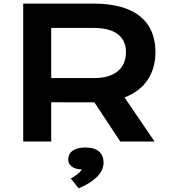

<svg xmlns="http://www.w3.org/2000/svg" viewBox="-20 -783 955 1062"><path d="M108.4 0H263.2V-217.3L497.6 -216.8H502L645.5 0H835L668.9 -244.1C785.2 -288.1 839.8 -381.3 839.8 -494.6C839.8 -662.6 730.5 -763.2 496.6 -763.2H108.4ZM263.2 -351.1V-628.4H500.5C617.7 -628.4 676.8 -579.1 676.8 -494.6C676.8 -407.2 617.7 -351.1 500.5 -351.1ZM357.4 100.1C357.4 125.5 378.4 153.8 432.6 153.8C420.4 174.3 403.8 185.5 371.6 204.1L415 258.8C503.4 221.2 552.7 172.4 552.7 117.7C552.7 59.1 513.7 32.7 452.1 32.7C392.1 32.7 357.4 57.6 357.4 100.1Z"/></svg>

Font: Krona One
Style: Regular
Weight: 400
Designer: Yvonne Schüttler
Foundry: Yvonne Schüttler
Version: Version 1.002